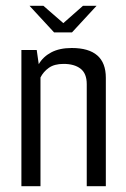

<svg xmlns="http://www.w3.org/2000/svg" viewBox="-20 -644 435 664"><path d="M82 -624H130L199 -564L267 -624H314L229 -532H167ZM54 -471H107L114 -422Q129 -448 157.5 -463Q186 -478 228 -478Q346 -478 346 -375V0H280V-353Q280 -390 258.5 -406.5Q237 -423 200 -423Q168 -423 149 -409.5Q130 -396 120 -376V0H54Z"/></svg>

Font: Smooch Sans Medium
Style: Regular
Weight: 500
Designer: Robert E. Leuschke
Foundry: Robert E. Leuschke
Version: Version 1.010; ttfautohint (v1.8.3)